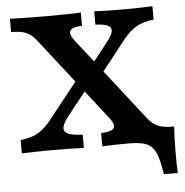

<svg xmlns="http://www.w3.org/2000/svg" viewBox="-51 -621 780 811"><g transform="rotate(-5 338.5 -215.5)"><path d="M401.4 -118.1 126 -470.8Q106.6 -495.5 83.8 -505Q61.1 -514.5 20.7 -514.5V-571Q38.6 -570.5 55.6 -569.7Q119.1 -568.2 177.3 -568.2Q284.7 -568.2 321.4 -571V-514.5Q293.1 -513.8 280 -506.9Q266.9 -500 268.6 -486.6Q270.4 -473.2 286.7 -452.9L562.1 -100.2Q580.8 -76.2 603.7 -66.7Q626.6 -57.2 667.4 -56.5V0Q654.2 -0.8 632.5 -0.8Q544.8 -2.8 510.8 -2.8Q412.6 -2.8 362.4 0V-56.5Q392.9 -57.2 406.8 -64.1Q420.8 -71 419.3 -84.1Q417.8 -97.3 401.4 -118.1ZM151.4 -129.3 285.3 -297.6 333 -268.5 234.4 -144.1Q209.3 -113.4 206.1 -94.6Q202.9 -75.7 221.9 -66.7Q241 -57.7 284.2 -56.5V0Q239.4 -2.4 142.9 -2.4Q90.4 -2.4 21.2 0V-56.5Q66.3 -61.6 94.3 -77.3Q122.4 -92.9 151.4 -129.3ZM326.4 -317.7 416.3 -432.1Q440.3 -460.9 444 -478.6Q447.7 -496.4 431.6 -504.8Q415.6 -513.3 378.1 -514.5V-571Q425.1 -568.5 503.3 -568.5Q555.9 -568.5 625 -571V-514.5Q580.7 -509.3 551.9 -493.2Q523.1 -477 494.8 -441.6L376.7 -291.6ZM481 -2.4 585.1 -57.3H672.2Q668.9 -16.5 668.6 41.7Q668.2 100 670.2 139.9H611.4Q602.3 79 589.3 49.6Q576.4 20.3 552.3 9.1Q528.1 -2 481 -2.4Z"/></g></svg>

Font: Playfair Micro SmCond SmLight
Style: Regular
Weight: 360
Width: 4
Designer: Claus Eggers Sørensen
Foundry: Claus Eggers Sørensen
Version: Version 2.100;Glyphs 3.2 (3219)